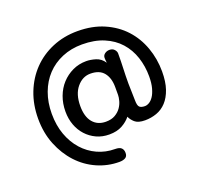

<svg xmlns="http://www.w3.org/2000/svg" viewBox="-112 -665 912 874"><g transform="rotate(-20 344.0 -228.5)"><path d="M584 -236Q584 -285 569.5 -329Q555 -373 525.5 -406Q496 -439 451 -458Q406 -477 346 -477Q293 -477 249 -458.5Q205 -440 174 -407Q143 -374 126 -328Q109 -282 109 -227Q109 -171 125.5 -125.5Q142 -80 171.5 -47Q201 -14 240.5 4Q280 22 325 22Q346 22 355 30.5Q364 39 364 55Q364 71 353 77.5Q342 84 324 84Q268 84 217 61.5Q166 39 127.5 -2.5Q89 -44 66 -101Q43 -158 43 -227Q43 -295 65.5 -352.5Q88 -410 128.5 -452Q169 -494 225 -517.5Q281 -541 347 -541Q419 -541 475 -516.5Q531 -492 569 -450.5Q607 -409 627 -353.5Q647 -298 647 -237Q647 -187 635 -152Q623 -117 602.5 -95Q582 -73 555 -63.5Q528 -54 499 -54Q465 -54 449.5 -68Q434 -82 428 -97Q412 -77 386.5 -63Q361 -49 324 -49Q290 -49 262 -62Q234 -75 213.5 -97.5Q193 -120 182 -150Q171 -180 171 -215Q171 -254 183.5 -287.5Q196 -321 218.5 -345.5Q241 -370 271.5 -384.5Q302 -399 338 -399Q359 -399 383.5 -391.5Q408 -384 424 -360Q423 -368 422.5 -373Q422 -378 422 -384Q422 -396 432 -403.5Q442 -411 455 -411Q470 -411 478.5 -401.5Q487 -392 487 -382Q487 -343 485.5 -309Q484 -275 484 -237Q484 -217 485 -197Q486 -177 486 -156Q486 -130 494 -122.5Q502 -115 520 -115Q530 -115 541 -121.5Q552 -128 561.5 -142Q571 -156 577.5 -179.5Q584 -203 584 -236ZM422 -243Q422 -287 401 -313Q380 -339 336 -339Q298 -339 270.5 -306Q243 -273 243 -216Q243 -164 266 -136.5Q289 -109 329 -109Q356 -109 374 -119.5Q392 -130 402.5 -145Q413 -160 417.5 -176.5Q422 -193 422 -205Z"/></g></svg>

Font: Life Savers
Style: Bold
Weight: 700
Designer: Pablo Impallari, Rodrigo Fuenzalida, Brenda Gallo
Foundry: Pablo Impallari, Rodrigo Fuenzalida, Brenda Gallo
Version: Version 3.001; ttfautohint (v0.95) -l 8 -r 50 -G 200 -x 14 -